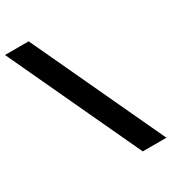

<svg xmlns="http://www.w3.org/2000/svg" viewBox="-216 -821 955 1061"><g transform="rotate(-30 262.0 -291.0)"><path d="M378 130 -15 -712H136L529 130Z"/></g></svg>

Font: Overpass Heavy
Style: Regular
Weight: 900
Designer: Delve Withrington, Thomas Jockin
Foundry: Delve Fonts
Version: Version 3.000;DELV;Overpass